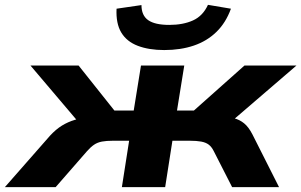

<svg xmlns="http://www.w3.org/2000/svg" viewBox="-63 -774 1246 794"><path d="M-43 0 144 -213Q168 -239 193 -254.5Q218 -270 248.5 -279Q279 -288 317 -290L287 -239L63 -503H262L410 -317H490L520 -503H699L669 -317H739L948 -503H1163L856 -239L850 -295Q882 -291 905 -285Q928 -279 946.5 -264Q965 -249 981 -218L1091 0H897L821 -149Q812 -167 800 -176Q788 -185 769 -188.5Q750 -192 721 -192H650L620 0H441L471 -192H404Q377 -192 358.5 -188.5Q340 -185 326 -175.5Q312 -166 297 -149L167 0ZM616 -567Q553 -567 507 -584.5Q461 -602 438.5 -639.5Q416 -677 419 -738L522 -753Q522 -710 550 -690.5Q578 -671 637 -671Q694 -671 735 -689.5Q776 -708 797 -754L892 -738Q871 -680 832 -642Q793 -604 738.5 -585.5Q684 -567 616 -567Z"/></svg>

Font: Nunito Sans 7pt Expanded ExtraBold
Style: Italic
Weight: 800
Width: 7
Italic angle: -9°
Designer: Vernon Adams
Foundry: Vernon Adams
Version: Version 3.101;gftools[0.9.27]